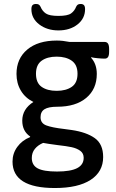

<svg xmlns="http://www.w3.org/2000/svg" viewBox="-20 -734 586 966"><path d="M43 79Q43 38 67 5Q91 -28 131 -44L132 -47Q92 -74 92 -127Q92 -185 148 -221Q107 -241 85 -278Q63 -315 63 -362Q63 -439 117 -484.5Q171 -530 266 -530Q295 -530 330 -523H506Q518 -523 523.5 -514.5Q529 -506 529 -487V-474Q529 -455 523.5 -447Q518 -439 507 -439Q493 -439 472 -441Q451 -443 439 -446L438 -444Q467 -412 467 -362Q467 -286 414 -241.5Q361 -197 268 -197Q224 -197 204 -184.5Q184 -172 184 -144Q184 -114 213 -103Q242 -92 303 -85L340 -80Q415 -69 457 -39Q499 -9 499 56Q499 130 436 171Q373 212 256 212Q43 212 43 79ZM370 -363Q370 -408 341 -428.5Q312 -449 265 -449Q218 -449 189.5 -428.5Q161 -408 161 -363Q161 -317 189.5 -297Q218 -277 265 -277Q312 -277 341 -297Q370 -317 370 -363ZM401 60Q401 37 383.5 24.5Q366 12 340.5 6.5Q315 1 270 -4Q217 -11 197 -15Q171 -4 155.5 15Q140 34 140 61Q140 97 169.5 113Q199 129 267 129Q335 129 368 112Q401 95 401 60ZM138 -688Q138 -702 143.5 -708Q149 -714 161 -714Q170 -714 175 -711Q180 -708 184 -700Q193 -678 211 -666Q229 -654 274 -654Q320 -654 337.5 -666.5Q355 -679 363 -700Q367 -708 372 -711Q377 -714 386 -714Q397 -714 402.5 -708Q408 -702 408 -688Q408 -641 370 -611Q332 -581 274 -581Q217 -581 177.5 -611Q138 -641 138 -688Z"/></svg>

Font: Asap-Medium
Style: Regular
Weight: 500
Designer: Pablo Cosgaya
Foundry: Omnibus-Type
Version: Version 2.000; ttfautohint (v1.8)